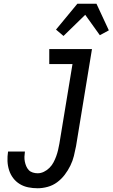

<svg xmlns="http://www.w3.org/2000/svg" viewBox="-20 -997 601 1025"><path d="M181 8Q155 8 130.5 3Q106 -2 85.5 -14.5Q65 -27 50.5 -46Q36 -65 28.5 -88.5Q21 -112 20 -137Q19 -162 23 -188H113Q111 -174 110.5 -160.5Q110 -147 112.5 -134.5Q115 -122 120 -110Q125 -98 133.5 -89Q142 -80 155 -76Q168 -72 181 -72Q198 -72 214.5 -80Q231 -88 244 -101Q257 -114 265.5 -130Q274 -146 280 -162.5Q286 -179 290 -196Q294 -213 297 -230L367 -655H243V-735H471L386 -217Q381 -191 374.5 -164.5Q368 -138 355.5 -112.5Q343 -87 325.5 -64Q308 -41 285 -24Q262 -7 234.5 0.5Q207 8 181 8ZM319 -805 279 -839 393 -977H495L561 -835L513 -809L435 -918Z"/></svg>

Font: Iosevka Curly Slab Medium
Style: Italic
Weight: 500
Italic angle: -9°
Monospace: yes
Designer: Belleve Invis
Foundry: Belleve Invis
Version: Version 22.1.2; ttfautohint (v1.8.4)